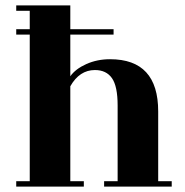

<svg xmlns="http://www.w3.org/2000/svg" viewBox="-20 -690 685 710"><path d="M565 -20H615V0H365V-20H415V-300Q415 -371 394 -401Q373 -431 331 -431Q274 -431 240 -371V-20H290V0H40V-20H90V-562H40V-582H90V-650H40V-670H240V-582H400V-562H240V-408Q259 -435 299 -453Q339 -471 387 -471Q565 -471 565 -278Z"/></svg>

Font: Rozha One
Style: Regular
Weight: 400
Designer: Tim Donaldson, Indian Type Foundry
Foundry: Indian Type Foundry
Version: Version 1.300;PS 1.0;hotconv 1.0.78;makeotf.lib2.5.61930; tt